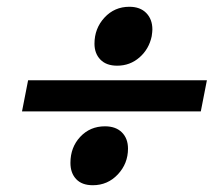

<svg xmlns="http://www.w3.org/2000/svg" viewBox="-20 -584 632 567"><path d="M259 -455Q259 -500 288.5 -532Q318 -564 362 -564Q394 -564 412 -545.5Q430 -527 430 -497Q430 -491 428 -477Q420 -439 392 -414.5Q364 -390 326 -390Q294 -390 276.5 -408Q259 -426 259 -455ZM63 -347H591L573 -255H45ZM188 -103Q188 -149 217 -180Q246 -211 290 -211Q322 -211 340 -193Q358 -175 358 -145Q358 -101 328 -69Q298 -37 254 -37Q222 -37 205 -55Q188 -73 188 -103Z"/></svg>

Font: Taviraj ExtraBold
Style: Italic
Weight: 800
Italic angle: -12°
Designer: Katatrad Team
Foundry: CadsonDemak
Version: Version 1.001